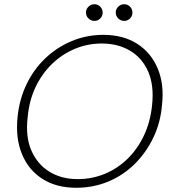

<svg xmlns="http://www.w3.org/2000/svg" viewBox="-20 -877 815 909"><path d="M341 12Q247 12 181 -30Q115 -72 84 -147.5Q53 -223 63 -321Q71 -405 105 -476.5Q139 -548 194 -600.5Q249 -653 319.5 -682.5Q390 -712 469 -712Q563 -712 629 -670Q695 -628 726.5 -553Q758 -478 747 -380Q740 -296 705.5 -224.5Q671 -153 616.5 -99.5Q562 -46 491.5 -17Q421 12 341 12ZM348 -29Q415 -29 475 -53.5Q535 -78 583 -124.5Q631 -171 661.5 -235.5Q692 -300 700 -379Q710 -472 682 -537Q654 -602 596.5 -636.5Q539 -671 462 -671Q395 -671 335 -646Q275 -621 227 -575Q179 -529 148.5 -465Q118 -401 111 -322Q100 -230 128.5 -164.5Q157 -99 214 -64Q271 -29 348 -29ZM427 -778Q411 -778 399 -789.5Q387 -801 387 -818Q387 -834 399 -845.5Q411 -857 427 -857Q443 -857 454.5 -845.5Q466 -834 466 -817Q466 -801 454.5 -789.5Q443 -778 427 -778ZM568 -778Q552 -778 540 -789.5Q528 -801 528 -818Q528 -834 540 -845.5Q552 -857 568 -857Q584 -857 595.5 -845.5Q607 -834 607 -817Q607 -801 595.5 -789.5Q584 -778 568 -778Z"/></svg>

Font: DM Sans 20pt ExtraLight
Style: Italic
Weight: 250
Italic angle: -10°
Version: Version 4.004;gftools[0.9.30]